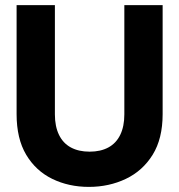

<svg xmlns="http://www.w3.org/2000/svg" viewBox="-20 -720 702 752"><path d="M328 12Q249 12 184.5 -19.5Q120 -51 82.5 -114Q45 -177 45 -273V-700H195V-272Q195 -225 211 -192Q227 -159 257.5 -142.5Q288 -126 331 -126Q374 -126 404.5 -142.5Q435 -159 451 -192Q467 -225 467 -272V-700H617V-273Q617 -177 578 -114Q539 -51 473 -19.5Q407 12 328 12Z"/></svg>

Font: DM Sans 9pt 36pt Black
Style: Regular
Weight: 900
Version: Version 4.004;gftools[0.9.30]